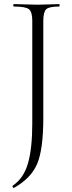

<svg xmlns="http://www.w3.org/2000/svg" viewBox="-20 -645 352 940"><path d="M192 -67Q192 86 162 157Q132 228 48 275Q45 276 42.5 271Q40 266 42 264Q96 228 117 154.5Q138 81 138 -40V-544Q138 -587 121.5 -600Q105 -613 48 -613Q45 -613 45 -619Q45 -625 48 -625Q64 -625 103 -623.5Q142 -622 164 -622Q187 -622 222 -623.5Q257 -625 269 -625Q272 -625 272 -619Q272 -613 269 -613Q220 -613 206 -599.5Q192 -586 192 -542Z"/></svg>

Font: t
Style: Regular
Weight: 300
Designer: Christian Thalmann (Catharsis Fonts)
Version: Version 1.000;PS 002.000;hotconv 1.0.88;makeotf.lib2.5.64775